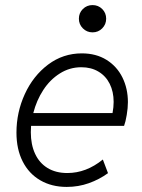

<svg xmlns="http://www.w3.org/2000/svg" viewBox="-20 -735 566 763"><path d="M45.4 -208Q45.4 -288.6 78.6 -361.1Q111.8 -433.6 171.1 -478.3Q230.5 -522.9 305.2 -522.9Q361.8 -522.9 403.3 -497.1Q444.8 -471.2 466.6 -427Q488.3 -382.8 488.3 -329.1Q488.3 -305.7 483.6 -278.1Q479 -250.5 473.1 -234.9H103.5Q102.5 -218.3 102.5 -209.5Q102.5 -160.6 119.4 -124Q136.2 -87.4 168.9 -67.4Q201.7 -47.4 247.6 -47.4Q322.8 -47.4 388.7 -101.1L409.2 -46.9Q375 -22 333.3 -7.1Q291.5 7.8 245.1 7.8Q185.1 7.8 139.9 -18.6Q94.7 -44.9 70.1 -93.5Q45.4 -142.1 45.4 -208ZM427.2 -285.6Q431.6 -309.1 431.6 -330.1Q431.6 -370.6 416 -401.9Q400.4 -433.1 371.3 -450.4Q342.3 -467.8 303.2 -467.8Q256.8 -467.8 217.8 -443.1Q178.7 -418.5 151.9 -377.2Q125 -335.9 112.3 -285.6ZM293.5 -660.6Q293.5 -683.6 309.3 -699.2Q325.2 -714.8 347.7 -714.8Q370.6 -714.8 386.2 -699.2Q401.9 -683.6 401.9 -660.6Q401.9 -638.2 386.2 -622.3Q370.6 -606.4 347.7 -606.4Q325.2 -606.4 309.3 -622.3Q293.5 -638.2 293.5 -660.6Z"/></svg>

Font: Reddit Sans Chocolate Light
Style: Italic
Weight: 300
Italic angle: -11.25°
Designer: Stephen Hutchings
Version: Version 1.013